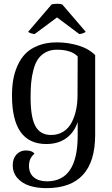

<svg xmlns="http://www.w3.org/2000/svg" viewBox="-20 -742 579 993"><path d="M159.2 -565.9Q151.9 -565.9 139.6 -570.1Q127.4 -574.2 126 -578.1L247.1 -719.2Q256.8 -722.2 274.4 -722.4Q292 -722.7 301.8 -719.2L422.9 -578.1Q420.9 -574.2 409.2 -570.1Q397.5 -565.9 390.1 -565.9L274.9 -651.9ZM220.2 231Q171.9 231 133.5 219Q95.2 207 70.6 179.4Q45.9 151.9 45.9 111.8Q45.9 78.1 65.2 57.1Q84.5 36.1 113.8 36.1Q146.5 36.1 158.2 53.2Q129.9 75.7 129.9 115.2Q129.9 154.3 155 175Q180.2 195.8 223.1 195.8Q381.8 195.8 381.8 -41V-110.8Q363.8 -56.6 322 -26.9Q280.3 2.9 219.2 2.9Q42 2.9 42 -248Q42 -290.5 48.1 -327.9Q54.2 -365.2 70.3 -401.9Q86.4 -438.5 111.8 -464.6Q137.2 -490.7 178.7 -506.8Q220.2 -522.9 273.9 -522.9Q331.1 -522.9 384.8 -506.8Q438.5 -490.7 472.2 -457V-44.9Q472.2 231 220.2 231ZM244.1 -43.9Q280.3 -43.9 307.6 -61.3Q335 -78.6 350.3 -108.2Q365.7 -137.7 373.3 -172.9Q380.9 -208 380.9 -248L381.8 -450.2Q348.6 -484.9 273.9 -484.9Q240.2 -484.9 215.3 -470.9Q190.4 -457 175.8 -435.1Q161.1 -413.1 152.6 -379.6Q144 -346.2 141.1 -313.5Q138.2 -280.8 138.2 -238.8Q138.2 -134.8 163.3 -89.4Q188.5 -43.9 244.1 -43.9Z"/></svg>

Font: Arima Madurai Medium
Style: Regular
Weight: 500
Designer: Joana Correia and Natanael Gama
Foundry: NDISCOVER
Version: Version 1.019;PS 001.019;hotconv 1.0.88;makeotf.lib2.5.64775